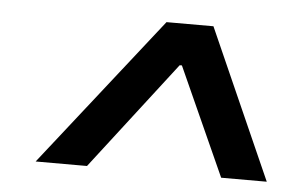

<svg xmlns="http://www.w3.org/2000/svg" viewBox="-35 -747 671 432"><g transform="rotate(5 300.0 -531.0)"><path d="M59 -362 325 -700H431L581 -362H478L368 -606H363L175 -362Z"/></g></svg>

Font: DM Mono Medium
Style: Italic
Weight: 500
Italic angle: -10°
Designer: Colophon Foundry
Foundry: Colophon Foundry
Version: Version 1.000; ttfautohint (v1.8.2.53-6de2)